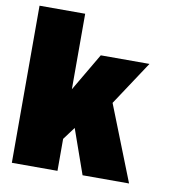

<svg xmlns="http://www.w3.org/2000/svg" viewBox="-90 -920 966 1005"><g transform="rotate(10 393.5 -417.5)"><path d="M39.1 0V-835H281.7V-433.6L399.9 -634.8H658.7L503.9 -400.4L662.1 0H415L331.5 -236.8L281.7 -169.9V0Z"/></g></svg>

Font: Coda Caption ExtraBold
Style: Regular
Weight: 800
Designer: vernon adams
Foundry: vernon adams
Version: Version 1.002